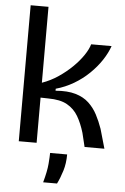

<svg xmlns="http://www.w3.org/2000/svg" viewBox="-59 -728 626 965"><g transform="rotate(5 254.0 -245.5)"><path d="M56 0V-686H146V-303Q189 -318 227.5 -344Q266 -370 297 -400.5Q328 -431 348.5 -461.5Q369 -492 376 -517H479Q467 -482 443 -445.5Q419 -409 384.5 -375.5Q350 -342 307.5 -317Q265 -292 218 -279V-269Q278 -274 319 -262Q360 -250 386.5 -225Q413 -200 430 -167.5Q447 -135 460 -98L488 0H388L371 -70Q357 -117 336.5 -152Q316 -187 280.5 -207Q245 -227 185 -227L146 -228V0ZM196 195Q212 138 215 100.5Q218 63 218 45H304Q304 90 292.5 127.5Q281 165 266 195Z"/></g></svg>

Font: Bricolage Grotesque 72pt
Style: Regular
Weight: 400
Version: Version 1.001;gftools[0.9.33.dev8+g029e19f]